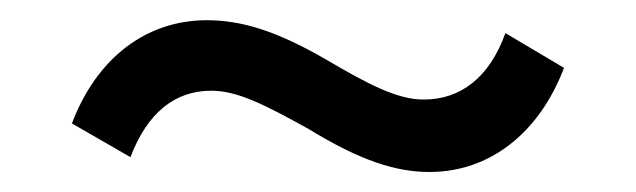

<svg xmlns="http://www.w3.org/2000/svg" viewBox="-20 -454 626 189"><path d="M402.8 -284.7C461.9 -284.7 510.7 -322.8 535.2 -387.2L477.5 -421.4C461.9 -377.9 433.6 -356 397 -356C371.1 -356 342.3 -371.1 300.8 -395.5C252 -423.8 217.3 -434.1 183.6 -434.1C124 -434.1 75.2 -397 50.8 -332.5L108.4 -299.3C125 -342.8 151.9 -364.7 188 -364.7C213.4 -364.7 239.3 -351.6 283.7 -327.1C334.5 -295.9 369.6 -284.7 402.8 -284.7Z"/></svg>

Font: Winston
Style: Regular
Weight: 400
Designer: Vernon Adams, Kim Jin-seong, David Berlow, Cristiano Sobral
Foundry: The Winston Project Authors
Version: Version 3.004